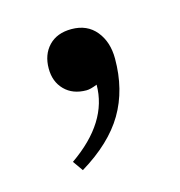

<svg xmlns="http://www.w3.org/2000/svg" viewBox="-55 -155 341 363"><g transform="rotate(-15 116.0 26.5)"><path d="M65.9 158.2 51.8 138.2Q132.8 82 132.8 8.8Q119.6 14.2 111.8 14.2Q85 14.2 69.1 -2Q53.2 -18.1 53.2 -43.9Q53.2 -71.3 69.3 -88.1Q85.4 -105 113.8 -105Q144.5 -105 161.9 -83.7Q179.2 -62.5 179.2 -29.8Q179.2 31.2 152.3 76.7Q125.5 122.1 65.9 158.2Z"/></g></svg>

Font: El Messiri SemiBold
Style: Regular
Weight: 600
Designer: Mohamed Gaber
Foundry: Kief Type Foundry
Version: Version 2.007;PS 002.007;hotconv 1.0.88;makeotf.lib2.5.64775